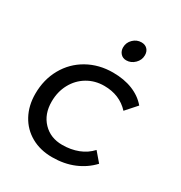

<svg xmlns="http://www.w3.org/2000/svg" viewBox="-174 -863 930 989"><g transform="rotate(30 291.0 -368.5)"><path d="M40 -237Q40 -322 78 -389.5Q116 -457 183 -494.5Q250 -532 333 -532Q399 -532 450 -511.5Q501 -491 534 -452L477 -388Q420 -450 328 -450Q273 -450 228.5 -423.5Q184 -397 158.5 -350Q133 -303 133 -244Q133 -170 177 -124Q221 -78 291 -78Q342 -78 385 -94.5Q428 -111 458 -144L505 -89Q464 -45 406.5 -21Q349 3 278 3Q207 3 153 -27.5Q99 -58 69.5 -112.5Q40 -167 40 -237ZM430 -691Q430 -662 408.5 -641Q387 -620 359 -620Q338 -620 325 -634.5Q312 -649 312 -670Q312 -699 333 -719.5Q354 -740 382 -740Q404 -740 417 -726.5Q430 -713 430 -691Z"/></g></svg>

Font: Gontserrat
Style: Italic
Weight: 400
Italic angle: -11.3°
Designer: Julieta Ulanovsky
Foundry: Julieta Ulanovsky
Version: Version 6.001